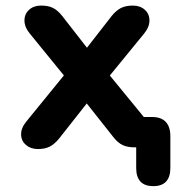

<svg xmlns="http://www.w3.org/2000/svg" viewBox="-20 -518 643 675"><path d="M458.8 73V-24.6L480.1 0H453.7Q428 0 411.3 -7.9Q394.7 -15.8 379.5 -34.8L260.8 -184.8H309L187.8 -30.9Q171.9 -11.6 155.2 -2.8Q138.4 6 113.6 6Q88.1 6 71.4 -8.3Q54.6 -22.7 54.2 -45.3Q53.8 -68 72.9 -91.2L231.2 -285.5V-220.1L85.1 -399.6Q66 -422.8 66 -445.9Q66 -469 82.4 -483.7Q98.7 -498.4 124.2 -498.4Q150.1 -498.4 166.5 -490Q183 -481.6 198.4 -462.3L310.6 -318.2H260.8L373 -462.3Q388.7 -481.6 405.5 -490Q422.4 -498.4 447.2 -498.4Q472.7 -498.4 489.1 -483.7Q505.4 -469 505.4 -445.9Q505.4 -422.8 486.3 -399.6L340.1 -220.7V-284.3L526.9 -56.3L470.5 -106.7H514.3Q546.8 -106.7 562.9 -89.3Q578.9 -72 578.9 -39.5V73Q578.9 103.7 564 120.1Q549.1 136.4 519.2 136.4Q488.5 136.4 473.6 120.1Q458.8 103.7 458.8 73Z"/></svg>

Font: SN Pro Thin
Style: Regular
Weight: 200
Designer: Tobias Whetton
Foundry: Supernotes
Version: Version 1.003;Glyphs 3.3 (3324)